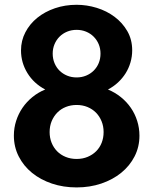

<svg xmlns="http://www.w3.org/2000/svg" viewBox="-20 -784 653 818"><path d="M306.4 14.5Q250 14.5 201.4 -1.8Q152.7 -18.2 116.6 -47.5Q80.5 -76.8 59.8 -117.5Q39.1 -158.2 39.1 -206.4Q39.1 -239.1 48.9 -269.3Q58.6 -299.5 76.1 -325Q93.6 -350.5 118.2 -370.5Q142.7 -390.5 172.7 -402.7Q124.1 -428.2 96.8 -472.7Q69.5 -517.3 69.5 -569.1Q69.5 -610.9 88.2 -646.6Q106.8 -682.3 138.9 -708.2Q170.9 -734.1 214.1 -748.9Q257.3 -763.6 306.4 -763.6Q349.5 -763.6 391.8 -750.7Q434.1 -737.7 467.7 -712.7Q501.4 -687.7 522.3 -651.6Q543.2 -615.5 543.2 -569.5Q543.2 -543.2 535.9 -518.2Q528.6 -493.2 515.2 -471.8Q501.8 -450.5 482.7 -432.7Q463.6 -415 440 -402.7Q470.5 -390 495.2 -370Q520 -350 537.5 -324.5Q555 -299.1 564.5 -268.9Q574.1 -238.6 574.1 -205.9Q574.1 -158.2 553.4 -117.7Q532.7 -77.3 496.6 -48Q460.5 -18.6 411.6 -2Q362.7 14.5 306.4 14.5ZM306.4 -454.1Q328.2 -454.1 346.8 -461.8Q365.5 -469.5 379.1 -483Q392.7 -496.4 400.5 -515Q408.2 -533.6 408.2 -555.5Q408.2 -577.3 400.5 -595.7Q392.7 -614.1 379.1 -627.7Q365.5 -641.4 346.8 -649.1Q328.2 -656.8 306.4 -656.8Q284.5 -656.8 265.9 -649.1Q247.3 -641.4 233.6 -627.7Q220 -614.1 212.3 -595.7Q204.5 -577.3 204.5 -555.5Q204.5 -533.6 212.3 -515Q220 -496.4 233.6 -483Q247.3 -469.5 265.9 -461.8Q284.5 -454.1 306.4 -454.1ZM306.4 -106.8Q332.3 -106.8 353.4 -115.7Q374.5 -124.5 389.8 -139.8Q405 -155 413.2 -175.9Q421.4 -196.8 421.4 -221.4Q421.4 -246.4 412.7 -267.5Q404.1 -288.6 388.9 -304.1Q373.6 -319.5 352.5 -328.2Q331.4 -336.8 306.4 -336.8Q281.8 -336.8 260.7 -328.4Q239.5 -320 224.3 -304.5Q209.1 -289.1 200.2 -268Q191.4 -246.8 191.4 -221.4Q191.4 -196.8 199.8 -175.9Q208.2 -155 223.4 -139.5Q238.6 -124.1 259.8 -115.5Q280.9 -106.8 306.4 -106.8Z"/></svg>

Font: Spartan
Style: Bold
Weight: 700
Designer: Matt Bailey, Mirko Velimirovic
Foundry: Matt Bailey
Version: Version 1.005